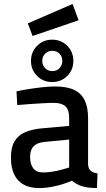

<svg xmlns="http://www.w3.org/2000/svg" viewBox="-20 -955 545 986"><path d="M182.1 10.9Q109.8 10.9 73 -29.4Q36.1 -69.6 36.1 -146.4Q36.1 -198.2 54.5 -229.1Q72.9 -260.1 108.7 -275.9Q144.5 -291.7 197.3 -296.1L335.2 -308.5V-347.4Q335.2 -391.6 315.7 -409.2Q296.2 -426.7 256.8 -426.7Q232.1 -426.7 197.7 -424.6Q163.4 -422.6 128.7 -420.3Q94.1 -418.1 68.5 -415.3L64.8 -486Q88.2 -491.2 122.5 -496.8Q156.8 -502.4 193.9 -506.6Q231 -510.9 263.7 -510.9Q323.5 -510.9 360.6 -493.4Q397.6 -475.9 415 -439.8Q432.3 -403.7 432.3 -347.4V-109.6Q434.3 -87.6 446.5 -77.6Q458.7 -67.7 481 -64.4L477.7 10.5Q453.8 10.5 435 8.3Q416.2 6.1 399.7 0.8Q385.8 -3.6 373.6 -10.4Q361.4 -17.1 349.6 -27.1Q332 -19.4 304.5 -10.3Q276.9 -1.2 245.2 4.8Q213.5 10.9 182.1 10.9ZM200.7 -69.4Q223.8 -69.4 248.7 -73.4Q273.6 -77.4 296.5 -83.5Q319.5 -89.5 335.2 -94.7V-238.3L208.8 -226.2Q170.9 -222.7 152.7 -203.9Q134.6 -185.2 134.6 -148.9Q134.6 -112.1 150.6 -90.8Q166.6 -69.4 200.7 -69.4ZM248 -533.7Q202 -533.7 170.5 -564.9Q139.1 -596.2 139.1 -642.2Q139.1 -688.1 170.5 -719.7Q202 -751.3 248.2 -751.3Q279.4 -751.3 303.6 -737Q327.8 -722.6 342.3 -698Q356.7 -673.4 356.7 -642.5Q356.7 -596.2 325.3 -564.9Q293.9 -533.7 248 -533.7ZM248.9 -589.8Q271.1 -589.8 285.5 -605Q299.9 -620.2 299.9 -642.5Q299.9 -664.7 285.5 -679.4Q271.1 -694.2 248.9 -694.2Q226.7 -694.2 211.8 -679.4Q196.9 -664.7 196.9 -642.5Q196.9 -620.2 211.8 -605Q226.7 -589.8 248.9 -589.8ZM147.3 -770.2 122.9 -834.9 352.6 -934.6 383.6 -850.9Z"/></svg>

Font: TitilliumWeb ExtraLight
Style: Regular
Weight: 400
Designer: Mohamed Gaber, Accademia di Belle Arti di Urbino and others
Foundry: Kief Type Foundry, Accademia di Belle Arti di Urbino and others
Version: Version 3.000; ttfautohint (v1.8.2)